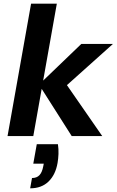

<svg xmlns="http://www.w3.org/2000/svg" viewBox="-20 -740 634 1044"><path d="M370 0 192 -280 422 -501H594L307 -244L317 -316L536 0ZM21 0 149 -720H289L161 0ZM144 284 154 228Q180 228 194.5 212.5Q209 197 215 165L218 150H161L180 44H295Q299 71 298 97Q297 123 293 146Q282 210 244 247Q206 284 144 284Z"/></svg>

Font: DM Sans 18pt ExtraBold
Style: Italic
Weight: 800
Italic angle: -10°
Designer: Colophon Foundry, Jonny Pinhorn
Foundry: Colophon Foundry
Version: Version 4.004;gftools[0.9.30]